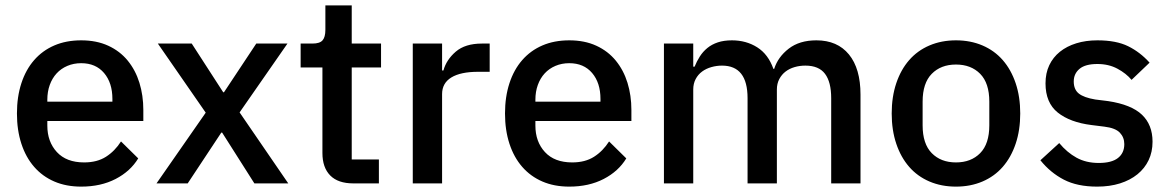

<svg xmlns="http://www.w3.org/2000/svg" viewBox="-20 -682 4351 714"><path d="M282 12Q226 12 182 -7Q138 -26 107 -61.5Q76 -97 59.5 -147.5Q43 -198 43 -260Q43 -322 59.5 -372.5Q76 -423 107 -458.5Q138 -494 182 -513Q226 -532 282 -532Q339 -532 382.5 -512Q426 -492 455 -456.5Q484 -421 498.5 -374Q513 -327 513 -273V-232H156V-215Q156 -155 191.5 -116.5Q227 -78 293 -78Q341 -78 374 -99Q407 -120 430 -156L494 -93Q465 -45 410 -16.5Q355 12 282 12ZM282 -447Q254 -447 230.5 -437Q207 -427 190.5 -409Q174 -391 165 -366Q156 -341 156 -311V-304H398V-314Q398 -374 367 -410.5Q336 -447 282 -447Z M562 0 745 -263 567 -520H693L810 -339H813L933 -520H1049L871 -264L1052 0H926L806 -189H803L678 0Z M1294 0Q1237 0 1208 -29.5Q1179 -59 1179 -113V-431H1098V-520H1142Q1169 -520 1179.5 -532Q1190 -544 1190 -571V-662H1288V-520H1397V-431H1288V-89H1389V0Z M1515 0V-520H1624V-420H1629Q1640 -460 1675 -490Q1710 -520 1772 -520H1801V-415H1758Q1693 -415 1658.5 -394Q1624 -373 1624 -332V0Z M2097 12Q2041 12 1997 -7Q1953 -26 1922 -61.5Q1891 -97 1874.5 -147.5Q1858 -198 1858 -260Q1858 -322 1874.5 -372.5Q1891 -423 1922 -458.5Q1953 -494 1997 -513Q2041 -532 2097 -532Q2154 -532 2197.5 -512Q2241 -492 2270 -456.5Q2299 -421 2313.5 -374Q2328 -327 2328 -273V-232H1971V-215Q1971 -155 2006.5 -116.5Q2042 -78 2108 -78Q2156 -78 2189 -99Q2222 -120 2245 -156L2309 -93Q2280 -45 2225 -16.5Q2170 12 2097 12ZM2097 -447Q2069 -447 2045.5 -437Q2022 -427 2005.5 -409Q1989 -391 1980 -366Q1971 -341 1971 -311V-304H2213V-314Q2213 -374 2182 -410.5Q2151 -447 2097 -447Z M2449 0V-520H2558V-434H2563Q2571 -454 2582.5 -472Q2594 -490 2610.5 -503.5Q2627 -517 2649.5 -524.5Q2672 -532 2702 -532Q2755 -532 2796 -506Q2837 -480 2856 -426H2859Q2873 -470 2913 -501Q2953 -532 3016 -532Q3094 -532 3137 -479.5Q3180 -427 3180 -330V0H3071V-317Q3071 -377 3048 -407.5Q3025 -438 2975 -438Q2954 -438 2935 -432.5Q2916 -427 2901.5 -416Q2887 -405 2878 -388Q2869 -371 2869 -349V0H2760V-317Q2760 -438 2665 -438Q2645 -438 2625.5 -432.5Q2606 -427 2591 -416Q2576 -405 2567 -388Q2558 -371 2558 -349V0Z M3535 12Q3481 12 3436.5 -7Q3392 -26 3361 -61.5Q3330 -97 3313 -147.5Q3296 -198 3296 -260Q3296 -322 3313 -372.5Q3330 -423 3361 -458.5Q3392 -494 3436.5 -513Q3481 -532 3535 -532Q3589 -532 3633.5 -513Q3678 -494 3709 -458.5Q3740 -423 3757 -372.5Q3774 -322 3774 -260Q3774 -198 3757 -147.5Q3740 -97 3709 -61.5Q3678 -26 3633.5 -7Q3589 12 3535 12ZM3535 -78Q3591 -78 3625 -112.5Q3659 -147 3659 -216V-304Q3659 -373 3625 -407.5Q3591 -442 3535 -442Q3479 -442 3445 -407.5Q3411 -373 3411 -304V-216Q3411 -147 3445 -112.5Q3479 -78 3535 -78Z M4060 12Q3986 12 3936 -14Q3886 -40 3849 -86L3919 -150Q3948 -115 3983.5 -95.5Q4019 -76 4066 -76Q4114 -76 4137.5 -94.5Q4161 -113 4161 -146Q4161 -171 4144.5 -188.5Q4128 -206 4087 -211L4039 -217Q3959 -227 3913.5 -263.5Q3868 -300 3868 -372Q3868 -410 3882 -439.5Q3896 -469 3921.5 -489.5Q3947 -510 3982.5 -521Q4018 -532 4061 -532Q4131 -532 4175.5 -510Q4220 -488 4255 -449L4188 -385Q4168 -409 4135.5 -426.5Q4103 -444 4061 -444Q4016 -444 3994.5 -426Q3973 -408 3973 -379Q3973 -349 3992 -334Q4011 -319 4053 -312L4101 -306Q4187 -293 4226.5 -255.5Q4266 -218 4266 -155Q4266 -117 4251.5 -86.5Q4237 -56 4210 -34Q4183 -12 4145 0Q4107 12 4060 12Z"/></svg>

Font: IBM Plex Sans KR Medium
Style: Regular
Weight: 500
Designer: Mike Abbink; Paul van der Laan; Pieter van Rosmalen; Wujin Sim; Chorong Kim; Dohee Lee;
Foundry: Sandoll Inc.
Version: Version 1.001